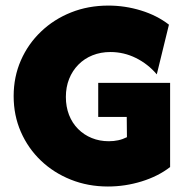

<svg xmlns="http://www.w3.org/2000/svg" viewBox="-20 -659 674 692"><path d="M368.8 13.2Q297.2 13.2 235.4 -11.5Q173.6 -36.1 127.4 -80.2Q81.2 -124.3 55.2 -183.7Q29.2 -243.1 29.2 -312.5Q29.2 -381.9 55.2 -441.3Q81.2 -500.7 127.8 -545.1Q174.3 -589.6 236.1 -614.2Q297.9 -638.9 370.8 -638.9Q430.6 -638.9 488.2 -621.2Q545.8 -603.5 588.9 -570.1L545.1 -391Q513.2 -428.5 469.8 -450Q426.4 -471.5 377.8 -471.5Q343.1 -471.5 313.5 -459.7Q284 -447.9 262.5 -426Q241 -404.2 229.2 -374.7Q217.4 -345.1 217.4 -309.7Q217.4 -274.3 228.8 -244.8Q240.3 -215.3 261.5 -194.1Q282.6 -172.9 310.8 -161.5Q338.9 -150 372.2 -150Q390.3 -150 406.2 -153.5Q422.2 -156.9 437.5 -164.6L436.8 -237.5H334V-360.4H593.1V-56.9Q550 -23.6 490.6 -5.2Q431.2 13.2 368.8 13.2Z"/></svg>

Font: Afacad Flux Black
Style: Regular
Weight: 900
Designer: Kristian Moeller
Foundry: Dicotype
Version: Version 1.100